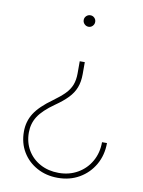

<svg xmlns="http://www.w3.org/2000/svg" viewBox="-84 -603 640 859"><g transform="rotate(10 236.0 -173.0)"><path d="M268.1 -333V-278.3Q268.1 -243.2 257.8 -217Q247.6 -190.9 226.1 -168.5Q204.6 -146 169.9 -122.1Q118.2 -85.9 97.2 -53.2Q76.2 -20.5 76.2 20Q76.2 65.4 97.2 100.6Q118.2 135.7 155 155.5Q191.9 175.3 238.3 175.3Q286.6 175.3 324.7 153.3Q362.8 131.3 384.5 93Q406.2 54.7 406.2 6.3H428.7Q428.7 61 403.8 104.5Q378.9 147.9 335.9 172.9Q293 197.8 238.3 197.8Q185.5 197.8 143.6 174.8Q101.6 151.9 77.6 111.8Q53.7 71.8 53.7 20Q53.7 -26.4 77.4 -63.5Q101.1 -100.6 157.2 -140.6Q189 -163.6 208.3 -183.1Q227.5 -202.6 236.3 -225.1Q245.1 -247.6 245.1 -278.3V-333ZM256.8 -543.9Q267.6 -543.9 275.1 -536.4Q282.7 -528.8 282.7 -518.1Q282.7 -507.3 275.1 -499.5Q267.6 -491.7 256.8 -491.7Q246.1 -491.7 238.3 -499.5Q230.5 -507.3 230.5 -518.1Q230.5 -528.8 238.3 -536.4Q246.1 -543.9 256.8 -543.9Z"/></g></svg>

Font: Inter 18pt Thin
Style: Regular
Weight: 250
Designer: Rasmus Andersson
Foundry: rsms
Version: Version 4.001;git-66647c0bb